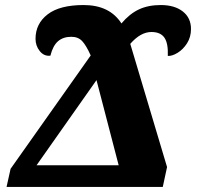

<svg xmlns="http://www.w3.org/2000/svg" viewBox="-20 -742 788 762"><path d="M22 -72 340 -522Q322 -562 306 -579Q290 -596 263 -596Q231 -596 210.5 -578.5Q190 -561 180 -521Q155 -518 138 -539Q121 -560 121 -588Q121 -648 169 -685Q217 -722 312 -722Q415 -722 462 -649Q494 -687 531 -704.5Q568 -722 618 -722Q673 -722 705.5 -696.5Q738 -671 738 -627Q738 -595 722.5 -570.5Q707 -546 685 -532.5Q663 -519 646 -520Q648 -570 632.5 -592.5Q617 -615 581 -615Q538 -615 497 -568L643 -79L626 0H6ZM451 -86 363 -424 125 -86Z"/></svg>

Font: Noto Serif NarrowBlack
Style: Italic
Weight: 900
Width: 4
Italic angle: -12°
Designer: Monotype Design Team
Foundry: Monotype Imaging Inc.
Version: Version 1.001